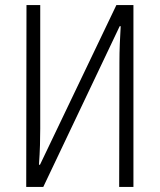

<svg xmlns="http://www.w3.org/2000/svg" viewBox="-20 -734 627 754"><path d="M83 0 84 -714H138V-229Q138 -199 137 -164Q136 -129 133 -87H137L437 -714H504V0H448L449 -491Q449 -526 450.5 -562.5Q452 -599 454 -631H450L150 0Z"/></svg>

Font: Noto Sans Condensed Light
Style: Regular
Weight: 300
Width: 3
Designer: Monotype Design Team
Foundry: Monotype Imaging Inc.
Version: Version 2.013; ttfautohint (v1.8.4.7-5d5b)